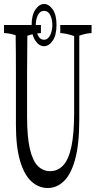

<svg xmlns="http://www.w3.org/2000/svg" viewBox="-31 -942 492 968"><path d="M430.7 -815.9Q430.7 -800.8 430.7 -775.4Q399.4 -773.4 368.7 -762.2Q368.7 -553.7 368.7 -340.3Q368.7 -213.4 347.4 -137.2Q326.2 -61 290 -27.8Q254.9 5.9 210.4 5.9Q163.6 5.9 127.9 -26.9Q91.3 -59.6 70.3 -130.4Q49.3 -201.2 49.3 -313Q49.3 -442.4 49.3 -570.8Q49.3 -681.6 47.9 -764.2Q18.6 -774.4 -10.7 -775.4Q-10.7 -800.3 -10.7 -815.9H175.3Q175.3 -800.8 175.3 -775.4Q141.1 -773.4 106.9 -761.7Q105.5 -642.1 105.5 -574.7Q105.5 -469.2 105.5 -354Q105.5 -252 119.6 -191.4Q133.8 -130.9 159.9 -105Q186 -79.1 221.2 -79.1Q261.2 -79.1 288.1 -108.9Q315.4 -138.7 329.1 -203.6Q342.8 -268.6 342.8 -375Q342.8 -572.3 342.8 -760.3Q307.1 -772.9 272.9 -775.4Q272.9 -800.3 272.9 -815.9ZM222.7 -766.1Q232.9 -788.6 232.9 -815.7Q232.9 -842.8 223.1 -864.3Q212.4 -887.2 191.4 -887.2Q170.4 -887.2 159.2 -864.3Q149.4 -842.8 149.4 -815.9Q149.4 -789.1 159.2 -766.1Q169.9 -741.7 190.7 -741.7Q211.4 -741.7 222.7 -766.1ZM234.6 -736.8Q215.3 -709 190.9 -709Q166.5 -709 147.5 -736.6Q128.4 -764.2 128.4 -815.2Q128.4 -866.2 147.7 -894Q167 -921.9 191.2 -921.9Q215.3 -921.9 234.6 -894.8Q253.9 -867.7 253.9 -816.2Q253.9 -764.6 234.6 -736.8Z"/></svg>

Font: Scarab Serif
Style: Condensed-Light
Weight: 300
Designer: John Roberts
Foundry: Scarab
Version: 1.0